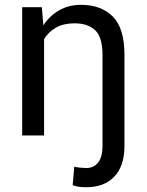

<svg xmlns="http://www.w3.org/2000/svg" viewBox="-20 -558 607 791"><path d="M492.7 43.5Q492.7 126 450.9 169.7Q409.2 213.4 335 213.4Q319.8 213.4 306.9 211.7Q293.9 210 279.3 205.1L286.1 128.4Q293.9 131.3 311 132.8Q328.1 134.3 335 134.3Q366.7 134.3 384.5 111.3Q402.3 88.4 402.3 43.5V-331.5Q402.3 -404.8 372.3 -433.3Q342.3 -461.9 287.1 -461.9Q241.7 -461.9 210.7 -444.3Q179.7 -426.8 161.6 -396.5V0H71.3V-528.3H152.3L158.7 -453.6Q184.6 -493.2 223.9 -515.6Q263.2 -538.1 314 -538.1Q396.5 -538.1 444.6 -490Q492.7 -441.9 492.7 -333Z"/></svg>

Font: Vazirmatn FD
Style: Regular
Weight: 400
Designer: Saber Rastikerdar
Foundry: Saber Rastikerdar
Version: Version 33.001